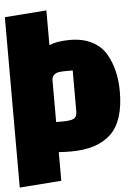

<svg xmlns="http://www.w3.org/2000/svg" viewBox="-104 -708 629 915"><g transform="rotate(-5 210.5 -250.0)"><path d="M-47 -650 153 -665V-499Q191 -515 252.5 -515Q314 -515 358 -492Q402 -469 425 -429Q468 -354 468 -250Q468 -109 403 -47Q338 15 212 15Q185 15 153 13V150L-47 165ZM153 -332V-131H184Q220 -131 236.5 -138.5Q253 -146 253 -173V-369H222Q200 -369 187 -367Q174 -365 164 -356.5Q154 -348 153 -332Z"/></g></svg>

Font: Myanmar Thuriya
Style: Regular
Weight: 400
Designer: Danh Hong
Foundry: Google Inc.
Version: Version 2.00 November 23, 2015